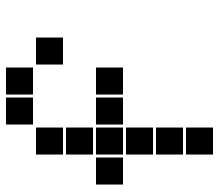

<svg xmlns="http://www.w3.org/2000/svg" viewBox="-65 -670 730 640"><g transform="rotate(-90 300.0 -350.0)"><path d="M206 -695Q205 -695 205 -695Q205 -695 205 -694V-606Q205 -605 205 -605Q205 -605 206 -605H294Q295 -605 295 -605Q295 -605 295 -606V-694Q295 -695 295 -695Q295 -695 294 -695ZM306 -695Q305 -695 305 -695Q305 -695 305 -694V-606Q305 -605 305 -605Q305 -605 306 -605H394Q395 -605 395 -605Q395 -605 395 -606V-694Q395 -695 395 -695Q395 -695 394 -695ZM106 -595Q105 -595 105 -595Q105 -595 105 -594V-506Q105 -505 105 -505Q105 -505 106 -505H194Q195 -505 195 -505Q195 -505 195 -506V-594Q195 -595 195 -595Q195 -595 194 -595ZM406 -595Q405 -595 405 -595Q405 -595 405 -594V-506Q405 -505 405 -505Q405 -505 406 -505H494Q495 -505 495 -505Q495 -505 495 -506V-594Q495 -595 495 -595Q495 -595 494 -595ZM106 -495Q105 -495 105 -495Q105 -495 105 -494V-406Q105 -405 105 -405Q105 -405 106 -405H194Q195 -405 195 -405Q195 -405 195 -406V-494Q195 -495 195 -495Q195 -495 194 -495ZM6 -395Q5 -395 5 -395Q5 -395 5 -394V-306Q5 -305 5 -305Q5 -305 6 -305H94Q95 -305 95 -305Q95 -305 95 -306V-394Q95 -395 95 -395Q95 -395 94 -395ZM106 -395Q105 -395 105 -395Q105 -395 105 -394V-306Q105 -305 105 -305Q105 -305 106 -305H194Q195 -305 195 -305Q195 -305 195 -306V-394Q195 -395 195 -395Q195 -395 194 -395ZM206 -395Q205 -395 205 -395Q205 -395 205 -394V-306Q205 -305 205 -305Q205 -305 206 -305H294Q295 -305 295 -305Q295 -305 295 -306V-394Q295 -395 295 -395Q295 -395 294 -395ZM306 -395Q305 -395 305 -395Q305 -395 305 -394V-306Q305 -305 305 -305Q305 -305 306 -305H394Q395 -305 395 -305Q395 -305 395 -306V-394Q395 -395 395 -395Q395 -395 394 -395ZM106 -295Q105 -295 105 -295Q105 -295 105 -294V-206Q105 -205 105 -205Q105 -205 106 -205H194Q195 -205 195 -205Q195 -205 195 -206V-294Q195 -295 195 -295Q195 -295 194 -295ZM106 -195Q105 -195 105 -195Q105 -195 105 -194V-106Q105 -105 105 -105Q105 -105 106 -105H194Q195 -105 195 -105Q195 -105 195 -106V-194Q195 -195 195 -195Q195 -195 194 -195ZM106 -95Q105 -95 105 -95Q105 -95 105 -94V-6Q105 -5 105 -5Q105 -5 106 -5H194Q195 -5 195 -5Q195 -5 195 -6V-94Q195 -95 195 -95Q195 -95 194 -95Z"/></g></svg>

Font: Doto Black
Style: Regular
Weight: 900
Version: Version 1.000